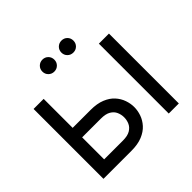

<svg xmlns="http://www.w3.org/2000/svg" viewBox="-210 -1132 1360 1360"><g transform="rotate(-45 470.5 -451.5)"><path d="M93 0V-700H194V-409.5H373.5Q438 -409.5 482.8 -391.2Q527.5 -373 554.8 -342.8Q582 -312.5 594.5 -276.5Q607 -240.5 607 -205Q607 -169.5 594.5 -133.5Q582 -97.5 554.8 -67.2Q527.5 -37 482.8 -18.5Q438 0 373.5 0ZM194 -94H381.5Q429.5 -94 456.2 -110.2Q483 -126.5 494 -151.8Q505 -177 505 -205Q505 -232 494 -257.2Q483 -282.5 456.2 -298.5Q429.5 -314.5 381.5 -314.5H194ZM747 0V-700H848V0ZM575 -783Q549.5 -783 532 -800.2Q514.5 -817.5 514.5 -843Q514.5 -868.5 532 -885.8Q549.5 -903 575 -903Q600.5 -903 617.8 -885.8Q635 -868.5 635 -843Q635 -817.5 617.8 -800.2Q600.5 -783 575 -783ZM384 -783Q359 -783 341.5 -800.2Q324 -817.5 324 -843Q324 -868.5 341.5 -885.8Q359 -903 384 -903Q409.5 -903 426.8 -885.8Q444 -868.5 444 -843Q444 -817.5 426.8 -800.2Q409.5 -783 384 -783Z"/></g></svg>

Font: Overpass Medium
Style: Regular
Weight: 500
Designer: Delve Withrington, Dave Bailey, Thomas Jockin
Foundry: Delve Fonts LLC
Version: Version 4.000